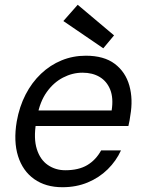

<svg xmlns="http://www.w3.org/2000/svg" viewBox="-20 -771 606 803"><path d="M241 12Q171 12 123 -22Q75 -56 55.5 -118Q36 -180 50 -263Q61 -325 87 -375.5Q113 -426 151.5 -462.5Q190 -499 237.5 -518.5Q285 -538 339 -538Q415 -538 460 -504Q505 -470 521 -413Q537 -356 525 -288Q524 -278 522 -268Q520 -258 517 -244H110L121 -309H447Q455 -361 441 -396Q427 -431 397 -449Q367 -467 325 -467Q283 -467 243.5 -446.5Q204 -426 175.5 -386Q147 -346 136 -286L131 -258Q120 -192 134 -147.5Q148 -103 180 -81Q212 -59 253 -59Q309 -59 345 -80.5Q381 -102 403 -142H486Q466 -98 430.5 -63Q395 -28 347 -8Q299 12 241 12ZM412 -569 245 -683 305 -751 457 -623Z"/></svg>

Font: DM Sans 9pt
Style: Italic
Weight: 400
Italic angle: -10°
Designer: Colophon Foundry, Jonny Pinhorn
Foundry: Colophon Foundry
Version: Version 4.004